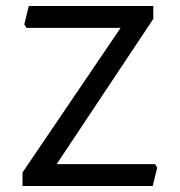

<svg xmlns="http://www.w3.org/2000/svg" viewBox="-20 -620 599 640"><path d="M504 -61 489 0H55V-45L382 -527H68L61 -539L76 -600H491V-557L169 -73H497Z"/></svg>

Font: Farro Light
Style: Regular
Weight: 300
Designer: Aceler Chua
Foundry: Grayscale Limited
Version: Version 1.101